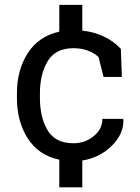

<svg xmlns="http://www.w3.org/2000/svg" viewBox="-20 -664 586 803"><path d="M287.6 -64.9Q335.4 -64.9 371.8 -94.5Q408.2 -124 408.2 -167H495.1L496.1 -164.1Q498 -104 447.5 -54.2Q397 -4.4 324.2 7.3V119.6H228V3.9Q141.1 -14.6 95.9 -85.4Q50.8 -156.2 50.8 -253.9V-274.4Q50.8 -370.6 95.9 -441.4Q141.1 -512.2 228 -531.7V-643.6H324.2V-536.1Q375 -530.3 416 -510.5Q457 -490.7 485.4 -459.5L489.7 -342.3H413.1L392.1 -425.3Q375 -441.9 348.1 -452.1Q321.3 -462.4 287.6 -462.4Q211.9 -462.4 179.4 -408Q147 -353.5 147 -274.4V-253.9Q147 -172.9 179.2 -118.9Q211.4 -64.9 287.6 -64.9Z"/></svg>

Font: TypoPRO Roboto Slab
Style: Regular
Weight: 400
Designer: Google
Version: Version 1.100263; 2013; ttfautohint (v0.94.20-1c74) -l 8 -r 